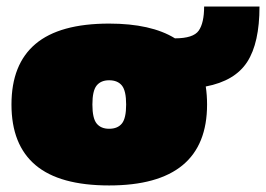

<svg xmlns="http://www.w3.org/2000/svg" viewBox="-20 -556 812 586"><path d="M313 10Q162 10 88.5 -52Q15 -114 15 -237Q15 -360 88.5 -422Q162 -484 313 -484Q441 -484 514 -439Q570 -439 586.5 -462.5Q603 -486 603 -536H772Q772 -425 734.5 -367Q697 -309 608 -292Q610 -279 611 -265Q612 -251 612 -237Q612 10 313 10ZM313 -163Q339 -163 352 -179Q365 -195 365 -237Q365 -279 352 -295Q339 -311 313 -311Q288 -311 275 -295Q262 -279 262 -237Q262 -195 275 -179Q288 -163 313 -163Z"/></svg>

Font: Kanit Black
Style: Regular
Weight: 900
Designer: Katatrad Team
Foundry: CadsonDemak
Version: Version 2.000; ttfautohint (v1.8.3)